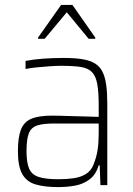

<svg xmlns="http://www.w3.org/2000/svg" viewBox="-20 -754 542 782"><path d="M217 8Q161 8 124.5 -3Q88 -14 70.5 -45.5Q53 -77 53 -138Q53 -194 65 -225.5Q77 -257 107 -270Q137 -283 191 -283Q204 -283 226 -282.5Q248 -282 276 -281Q304 -280 331.5 -279.5Q359 -279 382 -278V-324Q382 -380 376 -412.5Q370 -445 354 -461Q338 -477 307.5 -481.5Q277 -486 228 -486Q208 -486 181 -484Q154 -482 128.5 -479.5Q103 -477 84 -473V-506Q115 -512 155 -515Q195 -518 240 -518Q284 -518 315 -513Q346 -508 366 -496Q386 -484 397 -462.5Q408 -441 412.5 -408.5Q417 -376 417 -330V0H389L386 -81H382Q371 -43 345 -23.5Q319 -4 286 2Q253 8 217 8ZM217 -24Q251 -24 279.5 -28Q308 -32 329.5 -45Q351 -58 361 -84Q373 -114 377.5 -143Q382 -172 382 -210V-251H200Q156 -251 131.5 -243Q107 -235 97.5 -211Q88 -187 88 -138Q88 -92 98.5 -67.5Q109 -43 137 -33.5Q165 -24 217 -24ZM135 -596V-601L229 -734H275L368 -601V-596H341L252 -704L162 -596Z"/></svg>

Font: Saira Thin SemiCondensed
Style: Regular
Weight: 100
Width: 4
Version: Version 1.101